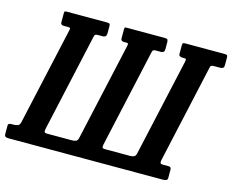

<svg xmlns="http://www.w3.org/2000/svg" viewBox="-139 -899 1268 1048"><g transform="rotate(15 494.5 -375.0)"><path d="M291.5 -653 169 -101Q166.5 -88.5 169.5 -83.8Q172.5 -79 183 -79H325Q338.5 -79 347.5 -83Q356.5 -87 360 -104L482.5 -654Q484.5 -664 483.5 -667.5Q482.5 -671 472 -671H459Q442 -671 442 -686V-737Q442 -747 445 -748.5Q448 -750 456.5 -750H668Q679.5 -750 683.5 -747.2Q687.5 -744.5 688.5 -733V-692Q688.5 -679 682.2 -675Q676 -671 667 -671H642Q630 -671 625.8 -668.2Q621.5 -665.5 619 -653L496.5 -101Q494 -88.5 496.8 -83.8Q499.5 -79 510.5 -79H652.5Q665.5 -79 674.8 -83Q684 -87 687.5 -104L810 -654Q812 -664 810.8 -667.5Q809.5 -671 799.5 -671H789.5Q782 -671 775.8 -674.5Q769.5 -678 769.5 -686V-733.5Q769.5 -743.5 771.8 -746.8Q774 -750 782.5 -750H1006Q1017.5 -750 1021.2 -747.2Q1025 -744.5 1025 -733V-692Q1025 -679 1018.8 -675Q1012.5 -671 1003 -671H969.5Q957.5 -671 953.2 -668.2Q949 -665.5 946.5 -653L824 -101Q821.5 -88.5 824.5 -83.8Q827.5 -79 838 -79H871.5Q885.5 -79 885.5 -63V-16Q885.5 0 862 0H-14.5Q-36 0 -36 -16V-65Q-36 -73 -31.8 -76Q-27.5 -79 -13.5 -79H-5.5Q8 -79 18.5 -83Q29 -87 32.5 -104L155 -654Q157 -664 156 -667.5Q155 -671 143.5 -671H120.5Q102 -671 102 -686V-737Q102 -746.5 105 -748.2Q108 -750 116.5 -750H343.5Q353.5 -750 357.2 -747.2Q361 -744.5 361 -733V-692Q360 -679 354.2 -675Q348.5 -671 339.5 -671H314.5Q302.5 -671 298.2 -668.2Q294 -665.5 291.5 -653Z"/></g></svg>

Font: Besley* Condensed Semi
Style: Italic
Weight: 600
Width: 3
Italic angle: -13°
Designer: Owen Earl
Foundry: indestructible type*
Version: Version 3.000; ttfautohint (v1.8.3)